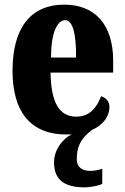

<svg xmlns="http://www.w3.org/2000/svg" viewBox="-20 -570 539 828"><path d="M345 238C363 238 404 232 421 223V158C401 164 384 167 369 167C336 167 311 152 311 117C311 59 330 26 377 -10C430 -33 452 -73 452 -109C452 -133 436 -149 416 -155C397 -105 366 -67 309 -67C237 -67 200 -125 198 -257H468V-308C468 -466 388 -550 257 -550C115 -550 34 -453 34 -265C34 -91 109 10 267 10C274 10 282 10 289 9C247 31 213 78 213 130C213 205 257 238 345 238ZM308 -322H200C200 -426 226 -483 261 -483C294 -483 309 -423 308 -322Z"/></svg>

Font: Noto Serif Georgian ExtraCondensed Black
Style: Regular
Weight: 900
Width: 2
Designer: Monotype Design Team, Akaki Razmadze
Foundry: Google LLC
Version: Version 2.003